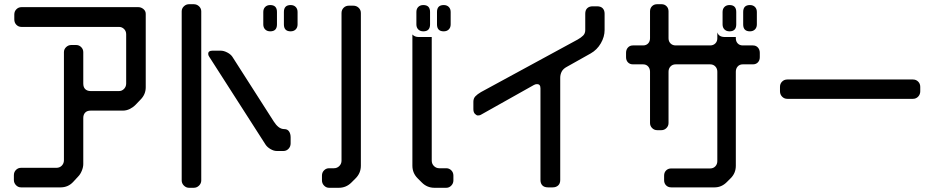

<svg xmlns="http://www.w3.org/2000/svg" viewBox="-20 -787 4445 913"><path d="M80 104H268Q304 104 328 78L352 52Q362 42 369 25Q376 8 376 -7V-226Q376 -242 385 -251.5Q394 -261 411 -261H564Q581 -261 596.5 -268.5Q612 -276 624 -288L648 -313Q673 -338 673 -372V-721Q673 -735 662 -744Q651 -753 638 -753H82Q68 -753 58 -743Q48 -733 48 -718V-695Q48 -679 58 -669Q68 -659 82 -659H546Q560 -659 570 -649Q580 -639 580 -624V-390Q580 -375 570 -364.5Q560 -354 546 -354H411Q395 -354 385.5 -363Q376 -372 376 -390V-539Q376 -553 366 -563Q356 -573 342 -573H319Q305 -573 294.5 -563Q284 -553 284 -539V-25Q284 -10 274 0.5Q264 11 248 11H80Q66 11 56 21Q46 31 46 46V69Q46 83 56 93.5Q66 104 80 104Z M1362 -638Q1377 -638 1386 -647Q1395 -656 1395 -671V-730Q1395 -745 1386 -754Q1377 -763 1362 -763Q1330 -763 1330 -730V-671Q1330 -638 1362 -638ZM1265 -638Q1297 -638 1297 -671V-730Q1297 -763 1265 -763Q1250 -763 1241 -754Q1232 -745 1232 -730V-671Q1232 -656 1241 -647Q1250 -638 1265 -638ZM879 106H901Q916 106 926.5 95.5Q937 85 937 71V-733Q937 -747 926.5 -757Q916 -767 901 -767H879Q865 -767 854.5 -757Q844 -747 844 -733V71Q844 85 854.5 95.5Q865 106 879 106ZM975 -517 1243 -99Q1251 -87 1266.5 -78Q1282 -69 1296 -69H1328Q1342 -69 1352 -79.5Q1362 -90 1362 -105V-134Q1362 -151 1354.5 -162Q1347 -173 1333 -173Q1317 -173 1304.5 -183Q1292 -193 1282 -209L1085 -517Q1077 -529 1060.5 -537.5Q1044 -546 1030 -546H990Q970 -546 970 -531Q970 -524 975 -517Z M2033 -611H1971Q1952 -611 1941 -623V1Q1941 36 1966 61L1986 81Q2011 106 2046 106H2102Q2116 106 2126 95.5Q2136 85 2136 71V48Q2136 33 2126 23Q2116 13 2102 13H2069Q2054 13 2043.5 2.5Q2033 -8 2033 -23ZM1545 106H1591Q1626 106 1651 81L1671 61Q1696 36 1696 1V-725Q1696 -740 1685.5 -750Q1675 -760 1660 -760H1639Q1624 -760 1614 -750Q1604 -740 1604 -725V-23Q1604 -8 1593.5 2.5Q1583 13 1568 13H1545Q1531 13 1521 23Q1511 33 1511 48V71Q1511 85 1521 95.5Q1531 106 1545 106ZM2090 -638Q2105 -638 2114 -647Q2123 -656 2123 -671V-730Q2123 -745 2114 -754Q2105 -763 2090 -763Q2058 -763 2058 -730V-671Q2058 -638 2090 -638ZM1993 -638Q2025 -638 2025 -671V-730Q2025 -763 1993 -763Q1978 -763 1969 -754Q1960 -745 1960 -730V-671Q1960 -656 1969 -647Q1978 -638 1993 -638Z M2550 69Q2550 85 2559 94.5Q2568 104 2586 104H2608Q2624 104 2634 95Q2644 86 2644 69V-417Q2644 -433 2651 -446.5Q2658 -460 2675 -469L2789 -533Q2819 -550 2837 -581Q2855 -612 2855 -644V-722Q2855 -738 2846 -747.5Q2837 -757 2819 -757H2798Q2782 -757 2772.5 -748Q2763 -739 2763 -722V-644Q2763 -628 2753 -618Q2743 -608 2727 -599L2267 -349Q2250 -339 2240.5 -329Q2231 -319 2231 -303V-268Q2231 -253 2238.5 -245.5Q2246 -238 2252 -238Q2255 -238 2259 -238.5Q2263 -239 2268 -242L2519 -383Q2526 -387 2534 -387Q2550 -387 2550 -367Z M3391 -633V-605Q3391 -590 3381.5 -580.5Q3372 -571 3357 -571H3193Q3178 -571 3168.5 -580.5Q3159 -590 3159 -605V-733Q3159 -748 3149.5 -757.5Q3140 -767 3126 -767H3105Q3090 -767 3080.5 -757.5Q3071 -748 3071 -733V-605Q3071 -590 3062 -580.5Q3053 -571 3038 -571H2990Q2975 -571 2966 -561Q2957 -551 2957 -536V-515Q2957 -500 2966 -490.5Q2975 -481 2990 -481H3038Q3053 -481 3062 -471Q3071 -461 3071 -446V-202Q3071 -188 3081 -178Q3091 -168 3105 -168H3125Q3139 -168 3149 -178Q3159 -188 3159 -202V-446Q3159 -461 3168.5 -471Q3178 -481 3193 -481H3357Q3372 -481 3381.5 -471Q3391 -461 3391 -446V-21Q3391 -6 3381.5 4Q3372 14 3357 14H3172Q3157 14 3147.5 23.5Q3138 33 3138 48V70Q3138 85 3147.5 94.5Q3157 104 3172 104H3378Q3411 104 3436 79L3455 60Q3479 36 3479 1V-446Q3479 -461 3488 -471Q3497 -481 3512 -481H3560Q3575 -481 3584 -490.5Q3593 -500 3593 -515V-536Q3593 -551 3584 -561Q3575 -571 3560 -571H3512Q3497 -571 3488 -580.5Q3479 -590 3479 -605V-611H3427Q3398 -611 3391 -633ZM3546 -638Q3561 -638 3570 -647Q3579 -656 3579 -671V-730Q3579 -745 3570 -754Q3561 -763 3546 -763Q3514 -763 3514 -730V-671Q3514 -638 3546 -638ZM3449 -638Q3481 -638 3481 -671V-730Q3481 -763 3449 -763Q3434 -763 3425 -754Q3416 -745 3416 -730V-671Q3416 -656 3425 -647Q3434 -638 3449 -638Z M3724 -317H4321Q4336 -317 4346 -327.5Q4356 -338 4356 -353V-374Q4356 -389 4346 -399Q4336 -409 4321 -409H3724Q3709 -409 3699 -399Q3689 -389 3689 -374V-353Q3689 -338 3699 -327.5Q3709 -317 3724 -317Z"/></svg>

Font: WDXL Lubrifont JP N
Style: Regular
Weight: 400
Designer: [WDXL Lubrifont] Copyright 2020-2022 (c) NightFurySL2001, Skr-ZERO; [ZCOOL QingKe HuangYou] Copyright 2018-2022 (c) The 
Version: Version 2.001;hotconv 1.1.1;makeotfexe 2.6.0